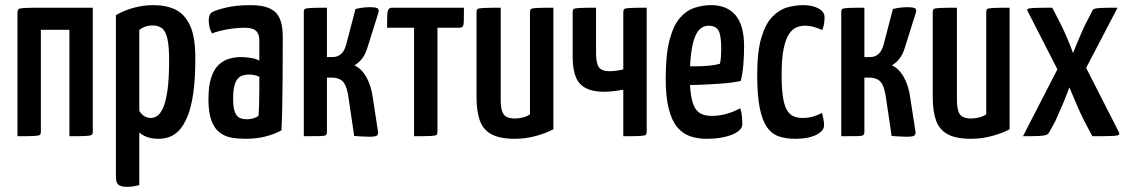

<svg xmlns="http://www.w3.org/2000/svg" viewBox="-20 -530 4388 747"><path d="M48 0V-480Q48 -490 52 -494Q56 -498 75 -499Q94 -500 139 -500H341V-18Q341 -9 337 -5.5Q333 -2 314 -1Q295 0 250 0V-414H139V-18Q139 -9 135.5 -5.5Q132 -2 113 -1Q94 0 48 0Z M475 197Q451 197 441 189Q431 181 431 158V-471Q461 -489 499 -499.5Q537 -510 577 -510Q627 -510 663 -492.5Q699 -475 719.5 -430.5Q740 -386 740 -304Q740 -223 732 -167.5Q724 -112 709.5 -77Q695 -42 677 -23Q659 -4 638.5 3Q618 10 597 10Q571 10 552 3Q533 -4 522 -15V190Q511 193 498.5 195Q486 197 475 197ZM567 -71Q578 -71 590 -78Q602 -85 613 -107Q624 -129 631 -174.5Q638 -220 638 -295Q638 -351 631 -380.5Q624 -410 609.5 -420.5Q595 -431 573 -431Q544 -431 522 -414V-99Q531 -84 542.5 -77.5Q554 -71 567 -71Z M934 10Q906 10 880.5 5.5Q855 1 834.5 -14.5Q814 -30 802.5 -61Q791 -92 791 -143Q791 -195 801.5 -227.5Q812 -260 830.5 -277.5Q849 -295 871.5 -301.5Q894 -308 918 -308Q933 -308 954 -305Q975 -302 989 -294Q989 -294 989 -307Q989 -320 989 -338Q989 -356 989 -370Q989 -390 983 -401Q977 -412 964.5 -417Q952 -422 933 -422Q898 -422 863 -415.5Q828 -409 805 -400Q797 -414 794.5 -428Q792 -442 792 -452Q792 -460 795 -469Q798 -478 804 -482Q817 -490 857.5 -500Q898 -510 956 -510Q1022 -510 1051 -483Q1080 -456 1080 -388V-337Q1080 -280 1079.5 -221.5Q1079 -163 1078 -112Q1077 -61 1075 -23Q1053 -10 1017 0Q981 10 934 10ZM941 -66Q955 -66 967.5 -70Q980 -74 986 -80Q987 -95 988 -121Q989 -147 989 -176.5Q989 -206 989 -231Q980 -236 969 -238Q958 -240 949 -240Q936 -240 924.5 -236.5Q913 -233 904.5 -223Q896 -213 891.5 -194.5Q887 -176 887 -146Q887 -121 890.5 -105.5Q894 -90 901 -81Q908 -72 918.5 -69Q929 -66 941 -66Z M1416 2Q1402 2 1388 1Q1374 0 1358 -1L1338 -136Q1332 -189 1317.5 -208.5Q1303 -228 1270 -228H1252V-16Q1252 -8 1248 -4.5Q1244 -1 1225.5 -0.5Q1207 0 1162 0V-484Q1162 -492 1166 -495Q1170 -498 1188.5 -499Q1207 -500 1252 -500V-308H1274Q1293 -308 1306.5 -319.5Q1320 -331 1327 -357L1363 -495Q1379 -499 1393 -500.5Q1407 -502 1418 -502Q1442 -502 1449 -497.5Q1456 -493 1452 -480L1409 -343Q1401 -317 1387.5 -300.5Q1374 -284 1359 -276Q1388 -262 1406.5 -228Q1425 -194 1431 -146L1451 -16Q1452 -6 1445.5 -2Q1439 2 1416 2Z M1591 0V-422H1486Q1486 -456 1487 -473Q1488 -490 1492.5 -495Q1497 -500 1506 -500H1785Q1785 -465 1784.5 -448Q1784 -431 1780 -426.5Q1776 -422 1766 -422H1682V-17Q1682 -9 1678.5 -5.5Q1675 -2 1656 -1Q1637 0 1591 0Z M1983 10Q1924 10 1891.5 -8Q1859 -26 1846.5 -62Q1834 -98 1834 -151V-482Q1834 -491 1837.5 -494.5Q1841 -498 1861 -499Q1881 -500 1928 -500V-144Q1928 -117 1932.5 -100.5Q1937 -84 1949 -76.5Q1961 -69 1984 -69Q1996 -69 2012 -72.5Q2028 -76 2042 -85V-482Q2042 -491 2045.5 -494.5Q2049 -498 2068 -499Q2087 -500 2133 -500V-27Q2105 -12 2065 -1Q2025 10 1983 10Z M2405 0V-181Q2389 -178 2369.5 -175.5Q2350 -173 2330 -173Q2267 -173 2237.5 -203Q2208 -233 2208 -312V-482Q2208 -491 2211.5 -494.5Q2215 -498 2234 -499Q2253 -500 2299 -500V-323Q2299 -284 2310 -268.5Q2321 -253 2351 -253Q2365 -253 2379 -255Q2393 -257 2405 -260V-482Q2405 -491 2408.5 -494.5Q2412 -498 2431 -499Q2450 -500 2496 -500V-18Q2496 -9 2492.5 -5.5Q2489 -2 2470 -1Q2451 0 2405 0Z M2729 10Q2694 10 2665 0Q2636 -10 2615 -35Q2594 -60 2582 -106Q2570 -152 2570 -225Q2570 -318 2585 -374.5Q2600 -431 2625 -460Q2650 -489 2682 -499.5Q2714 -510 2747 -510Q2809 -510 2842 -470.5Q2875 -431 2875 -349Q2875 -314 2872 -278Q2869 -242 2862 -215Q2830 -208 2789 -205Q2748 -202 2710.5 -200.5Q2673 -199 2649 -199Q2625 -199 2625 -199L2627 -273Q2627 -273 2644 -272.5Q2661 -272 2687 -272Q2713 -272 2738.5 -274.5Q2764 -277 2781 -282Q2784 -295 2785 -310.5Q2786 -326 2786 -340Q2786 -392 2775.5 -411Q2765 -430 2736 -430Q2721 -430 2707.5 -420.5Q2694 -411 2684.5 -388Q2675 -365 2669.5 -326Q2664 -287 2664 -229Q2664 -186 2669 -157Q2674 -128 2683.5 -111Q2693 -94 2709.5 -86.5Q2726 -79 2749 -79Q2778 -79 2806.5 -87Q2835 -95 2860 -109Q2865 -96 2866.5 -78.5Q2868 -61 2868 -47Q2868 -30 2849 -17Q2830 -4 2798.5 3Q2767 10 2729 10Z M3075 10Q3038 10 3010 0.5Q2982 -9 2963.5 -36Q2945 -63 2935.5 -111.5Q2926 -160 2926 -239Q2926 -329 2942 -383Q2958 -437 2984.5 -464.5Q3011 -492 3042.5 -501Q3074 -510 3105 -510Q3141 -510 3164.5 -497Q3188 -484 3188 -463Q3188 -454 3186.5 -441Q3185 -428 3179 -413Q3167 -419 3148.5 -424.5Q3130 -430 3111 -430Q3095 -430 3079 -423.5Q3063 -417 3050 -398Q3037 -379 3029 -341Q3021 -303 3021 -239Q3021 -190 3025.5 -157Q3030 -124 3040 -105Q3050 -86 3065.5 -78.5Q3081 -71 3103 -71Q3125 -71 3145 -77Q3165 -83 3178 -91Q3182 -76 3184 -64.5Q3186 -53 3186 -42Q3186 -20 3155 -5Q3124 10 3075 10Z M3507 2Q3493 2 3479 1Q3465 0 3449 -1L3429 -136Q3423 -189 3408.5 -208.5Q3394 -228 3361 -228H3343V-16Q3343 -8 3339 -4.5Q3335 -1 3316.5 -0.5Q3298 0 3253 0V-484Q3253 -492 3257 -495Q3261 -498 3279.5 -499Q3298 -500 3343 -500V-308H3365Q3384 -308 3397.5 -319.5Q3411 -331 3418 -357L3454 -495Q3470 -499 3484 -500.5Q3498 -502 3509 -502Q3533 -502 3540 -497.5Q3547 -493 3543 -480L3500 -343Q3492 -317 3478.5 -300.5Q3465 -284 3450 -276Q3479 -262 3497.5 -228Q3516 -194 3522 -146L3542 -16Q3543 -6 3536.5 -2Q3530 2 3507 2Z M3758 10Q3699 10 3666.5 -8Q3634 -26 3621.5 -62Q3609 -98 3609 -151V-482Q3609 -491 3612.5 -494.5Q3616 -498 3636 -499Q3656 -500 3703 -500V-144Q3703 -117 3707.5 -100.5Q3712 -84 3724 -76.5Q3736 -69 3759 -69Q3771 -69 3787 -72.5Q3803 -76 3817 -85V-482Q3817 -491 3820.5 -494.5Q3824 -498 3843 -499Q3862 -500 3908 -500V-27Q3880 -12 3840 -1Q3800 10 3758 10Z M3960 0 4102 -276 4149 -309Q4149 -309 4157.5 -330.5Q4166 -352 4178.5 -381.5Q4191 -411 4203 -436L4228 -484Q4231 -493 4237 -495.5Q4243 -498 4262.5 -499Q4282 -500 4328 -500L4186 -228L4151 -217Q4151 -217 4145 -201.5Q4139 -186 4129.5 -161Q4120 -136 4108 -109Q4096 -82 4086 -59L4063 -17Q4059 -9 4051.5 -5.5Q4044 -2 4023 -1Q4002 0 3960 0ZM4230 0 4198 -60Q4187 -82 4175 -109Q4163 -136 4153 -160.5Q4143 -185 4136.5 -200.5Q4130 -216 4130 -216L4110 -229L3979 -485Q3975 -492 3978 -495Q3981 -498 4002 -499Q4023 -500 4074 -500L4107 -436Q4119 -412 4131.5 -382.5Q4144 -353 4152 -331Q4160 -309 4160 -309L4193 -291L4331 -20Q4337 -10 4333.5 -6Q4330 -2 4307.5 -1Q4285 0 4230 0Z"/></svg>

Font: Yanone Kaffeesatz Medium
Style: Regular
Weight: 500
Designer: Yanone (Cyrillic: Daniel Pouzeot, Huerta Tipografica, and Cyreal)
Foundry: Yanone
Version: Version 2.003